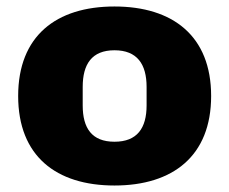

<svg xmlns="http://www.w3.org/2000/svg" viewBox="-20 -560 707 592"><path d="M333 12C513 12 631 -79 631 -264C631 -449 513 -540 333 -540C153 -540 36 -449 36 -264C36 -79 153 12 333 12ZM333 -123C263 -123 235 -165 235 -235V-292C235 -362 263 -405 333 -405C403 -405 432 -362 432 -292V-235C432 -165 403 -123 333 -123Z"/></svg>

Font: Archivo Black
Style: Regular
Weight: 900
Designer: Hector Gatti
Foundry: Omnibus-Type
Version: Version 2.001